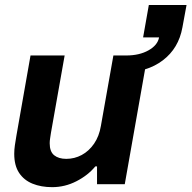

<svg xmlns="http://www.w3.org/2000/svg" viewBox="-20 -753 783 785"><path d="M193.2 12.2Q148.3 12.2 113.1 -2Q77.9 -16.3 58.1 -46.2Q38.2 -76.2 38.2 -124.3Q38.2 -141.4 40.9 -159.6Q43.6 -177.8 47.1 -198.3L104.8 -526.2H244.3L188.3 -209.8Q186.5 -197.7 184.9 -187.4Q183.2 -177 183.2 -167.3Q183.2 -132.9 201.5 -118.2Q219.8 -103.5 250.9 -103.5Q284.7 -103.5 314.1 -119.3Q343.5 -135.1 364.5 -165.4Q385.4 -195.8 392.5 -238.1L443.6 -526.2H583.1L490.1 0.2H376.7V-72.7H369.7Q339.7 -36.1 292.5 -12Q245.4 12.2 193.2 12.2ZM484.5 -457.2 496.4 -526.2Q549.7 -526.2 587 -547.1Q624.3 -568 630.4 -600H565.1L588.5 -732.6H742.7L725.8 -641Q710.5 -555.5 645.7 -506.3Q580.8 -457.2 484.5 -457.2Z"/></svg>

Font: Archivo Variable SemiBold
Style: Italic
Weight: 600
Italic angle: -10°
Designer: Hector Gatti
Foundry: Omnibus-Type
Version: Version 2.001